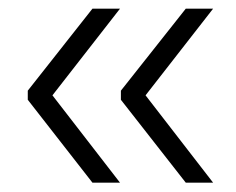

<svg xmlns="http://www.w3.org/2000/svg" viewBox="-20 -458 530 432"><path d="M459.5 -438.5 307.5 -243.5 459.5 -47H398L252 -233.5V-254L398 -438.5ZM250 -438.5 98 -243.5 250 -47H188L42.5 -233.5V-254L188 -438.5Z"/></svg>

Font: Anek Devanagari Medium Light
Style: Regular
Weight: 300
Version: Version 1.003